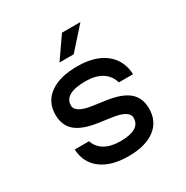

<svg xmlns="http://www.w3.org/2000/svg" viewBox="-191 -997 1132 1171"><g transform="rotate(-30 375.0 -412.0)"><path d="M384 -88Q454 -88 489 -109Q524 -130 524 -172Q524 -198 495.5 -215Q467 -232 410 -240L324 -252Q218 -267 169 -308.5Q120 -350 120 -426Q120 -516 189 -566Q258 -616 382 -616Q506 -616 577.5 -560Q649 -504 654 -404H554Q539 -456 495 -484Q451 -512 380 -512Q306 -512 268 -491Q230 -470 230 -428Q230 -402 258.5 -385Q287 -368 344 -360L430 -348Q536 -333 585 -291.5Q634 -250 634 -174Q634 -84 567.5 -34Q501 16 382 16Q261 16 191 -36.5Q121 -89 116 -184H217Q232 -138 274.5 -113Q317 -88 384 -88ZM405 -840H535L401 -690H301Z"/></g></svg>

Font: Martian Mono Custom sWd Rg
Style: Regular
Weight: 400
Width: 6
Monospace: yes
Designer: Alex Havermale
Foundry: Evil Martians
Version: Version 1.000